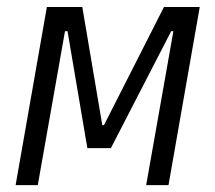

<svg xmlns="http://www.w3.org/2000/svg" viewBox="-20 -538 626 558"><path d="M25.4 0H89.8L168.9 -447.3H176.3L233.9 -107.4H302.2L477.5 -447.3H483.9L404.8 0H469.7L560.5 -517.6H456.5L282.2 -174.3H277.3L219.2 -517.6H116.2Z"/></svg>

Font: Cascadia Mono NF Light
Style: Italic
Weight: 300
Italic angle: -10°
Monospace: yes
Designer: Aaron Bell
Foundry: Saja Typeworks
Version: Version 2404.023